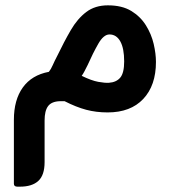

<svg xmlns="http://www.w3.org/2000/svg" viewBox="-20 -411 650 719"><path d="M384 -391Q437 -391 471.5 -370Q506 -349 526.5 -316Q547 -283 555.5 -246.5Q564 -210 564 -179Q564 -91 516.5 -40.5Q469 10 383 10Q340 10 302.5 0Q265 -10 222 -32H204Q173 -31 160 -13.5Q147 4 147 40V196Q147 245 123.5 266.5Q100 288 55 288H45Q32 288 32 277V38Q32 -37 65.5 -83.5Q99 -130 163 -142Q171 -152 177.5 -167Q184 -182 194 -201Q220 -255 245 -298Q270 -341 303 -366Q336 -391 384 -391ZM388 -101Q416 -103 430.5 -120.5Q445 -138 445 -181Q445 -230 430.5 -256Q416 -282 390 -282Q368 -282 348 -247Q328 -212 308 -167Q301 -153 296 -143.5Q291 -134 286 -127Q323 -109 348 -104.5Q373 -100 388 -101Z"/></svg>

Font: Zain ExtraBold
Style: Regular
Weight: 800
Designer: Zain,Boutros
Foundry: Mobile Telecommunications Company (Zain), 2024
Version: Version 1.50; ttfautohint (v1.8.4)